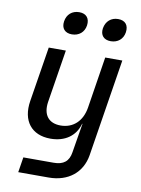

<svg xmlns="http://www.w3.org/2000/svg" viewBox="-102 -847 804 1095"><g transform="rotate(10 300.0 -299.5)"><path d="M471 -647C512 -647 542 -672 548 -712C554 -754 533 -779 492 -779C452 -779 422 -754 415 -712C409 -672 431 -647 471 -647ZM246 -647C287 -647 317 -672 323 -712C329 -754 307 -779 267 -779C226 -779 196 -754 190 -712C184 -672 206 -647 246 -647ZM82 180H258C371 180 449 117 466 15L556 -550H457L410 -252C397 -171 345 -124 273 -124C204 -124 169 -168 180 -243L229 -550H130L79 -232C60 -114 120 -40 229 -40C313 -40 373 -82 393 -155H395L378 -53L367 14C359 68 328 92 272 92H96Z"/></g></svg>

Font: JetBrains Mono Medium
Style: Italic
Weight: 436
Italic angle: -9°
Monospace: yes
Designer: Philipp Nurullin, Konstantin Bulenkov
Foundry: JetBrains
Version: Version 2.305